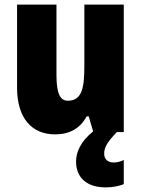

<svg xmlns="http://www.w3.org/2000/svg" viewBox="-20 -573 611 833"><path d="M432 94C432 66 445 44 487 0H517V-553H346V-289C346 -194 337 -136 274 -136C238 -136 225 -174 225 -248V-553H54V-193C54 -60 118 10 219 10C281 10 327 -15 356 -68H365L384 -3C328 43 310 88 310 128C310 198 357 240 439 240C473 240 499 233 517 226V121C506 127 490 132 473 132C447 132 432 117 432 94Z"/></svg>

Font: Noto Sans Arabic UI Cn Bk
Style: Regular
Weight: 900
Width: 3
Designer: Monotype Design Team, Nadine Chahine and Nizar Qandah
Foundry: Monotype Imaging Inc.
Version: Version 2.010